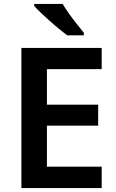

<svg xmlns="http://www.w3.org/2000/svg" viewBox="-20 -958 593 978"><path d="M89 0V-714H498V-606H219V-425H480V-318H219V-109H498V0ZM299 -938Q312 -916 331.5 -888.5Q351 -861 371.5 -835.5Q392 -810 407 -791V-778H322Q304 -792 280 -811.5Q256 -831 232 -852.5Q208 -874 187 -894Q166 -914 154 -928V-938Z"/></svg>

Font: Noto Sans Symbols SemiBold
Style: Regular
Weight: 600
Version: Version 2.002